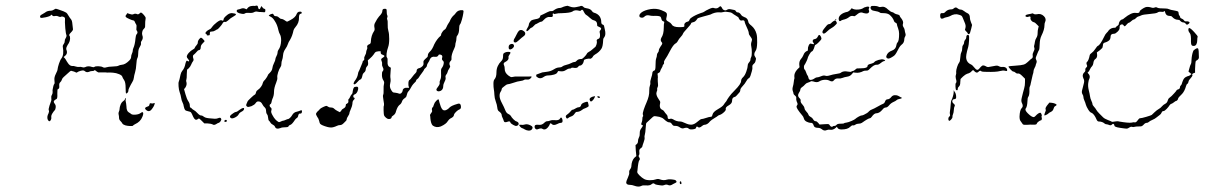

<svg xmlns="http://www.w3.org/2000/svg" viewBox="-20 -464 4416 700"><path d="M541 -88Q544 -90 544 -86Q542 -76 531 -63Q523 -55 514 -62Q502 -71 519 -76Q524 -77 525 -83Q526 -87 527 -87.5Q528 -88 532 -87Q538 -86 541 -88ZM436 -103Q436 -105 437 -106Q438 -107 438 -106Q440 -105 438.5 -102Q437 -99 438.5 -93.5Q440 -88 441 -76Q441 -59 450 -54Q454 -52 458 -48.5Q462 -45 474 -46Q486 -47 492 -51.5Q498 -56 500 -55Q505 -52 499 -38Q492 -20 472 -11Q466 -8 465 -6Q464 -4 454 -4.5Q444 -5 437 -7Q428 -10 426 -14Q424 -18 419 -23Q414 -28 414 -34.5Q414 -41 412.5 -46.5Q411 -52 413.5 -57Q416 -62 416 -67.5Q416 -73 419.5 -82Q423 -91 429 -95Q435 -99 436 -103ZM182 -432Q185 -433 211 -423Q220 -419 222.5 -417Q225 -415 229 -408Q235 -398 239 -393.5Q243 -389 244 -375.5Q245 -362 246 -358Q247 -354 238.5 -345.5Q230 -337 233 -334Q236 -331 235.5 -322.5Q235 -314 231 -307Q226 -300 223 -293Q220 -286 223 -280Q227 -269 218 -261L212 -256L216 -252Q220 -247 223 -241Q225 -238 228 -233.5Q231 -229 234.5 -226.5Q238 -224 240 -224Q242 -223 245 -223.5Q248 -224 256 -221.5Q264 -219 269 -220Q274 -221 279.5 -219Q285 -217 290 -219Q301 -225 315 -220Q321 -218 324 -220Q328 -223 339 -222.5Q350 -222 355 -219Q360 -216 367.5 -218.5Q375 -221 391.5 -221.5Q408 -222 412 -224.5Q416 -227 425 -228Q437 -229 451 -243Q458 -250 458 -256Q458 -262 461 -268.5Q464 -275 464 -279Q464 -283 466 -288Q472 -301 474 -324Q475 -335 478 -339Q484 -345 479 -352Q476 -355 477.5 -363Q479 -371 476 -375.5Q473 -380 471.5 -384.5Q470 -389 466 -389.5Q462 -390 452 -394.5Q442 -399 440 -401Q435 -405 441 -411L444 -416L453 -413Q461 -410 466 -412Q473 -416 481 -412Q485 -411 489 -415Q492 -419 495 -418Q498 -417 505 -409Q512 -401 511 -397Q509 -388 509 -367Q509 -363 504 -358Q500 -355 498.5 -347.5Q497 -340 499 -335Q503 -325 497 -316Q493 -311 494 -306Q495 -301 489.5 -292.5Q484 -284 484 -271Q484 -258 481 -252.5Q478 -247 477 -229.5Q476 -212 472.5 -200.5Q469 -189 468 -180.5Q467 -172 463 -166Q459 -160 456.5 -154.5Q454 -149 451 -143.5Q448 -138 448 -133Q448 -129 445 -126Q442 -123 440 -123Q438 -124 438 -144Q438 -164 432.5 -172Q427 -180 426 -184Q425 -189 414.5 -193.5Q404 -198 392 -199Q378 -200 375 -199.5Q372 -199 365 -200Q349 -200 343 -200Q338 -199 333 -203Q325 -211 322 -206Q321 -205 315.5 -205Q310 -205 304 -202Q296 -199 290 -204Q286 -208 279.5 -207Q273 -206 266 -203L259 -199L250 -203Q241 -206 239 -206Q237 -206 227.5 -197Q218 -188 212.5 -183.5Q207 -179 205.5 -173.5Q204 -168 199.5 -164Q195 -160 196 -151Q197 -142 193 -140Q190 -139 189.5 -136.5Q189 -134 189 -122Q190 -105 186 -103Q176 -98 176 -93Q176 -90 180 -85Q184 -80 183 -72Q182 -64 179.5 -62Q177 -60 171.5 -51.5Q166 -43 167 -37Q168 -32 165.5 -27Q163 -22 160 -22Q157 -22 154 -28Q150 -38 157 -51Q160 -58 158 -61.5Q156 -65 160.5 -79Q165 -93 166.5 -96Q168 -99 167 -106Q166 -113 169 -117.5Q172 -122 172 -129Q171 -132 172 -138Q173 -144 174.5 -150Q176 -156 178 -158Q180 -160 178.5 -171Q177 -182 183.5 -194.5Q190 -207 190 -212Q190 -214 191.5 -220Q193 -226 195 -232Q197 -238 199.5 -243.5Q202 -249 204 -251Q214 -265 209 -293Q208 -298 212 -303Q216 -308 216 -314Q216 -320 219 -324Q224 -332 222 -337Q220 -340 218 -361Q216 -387 217 -394Q218 -400 212 -402.5Q206 -405 202.5 -403Q199 -401 193 -404Q187 -407 180 -405.5Q173 -404 170.5 -408Q168 -412 166 -409Q164 -405 146.5 -401Q129 -397 127 -400Q123 -407 134 -412Q140 -415 144 -418Q152 -425 166 -425Q170 -425 176 -428.5Q182 -432 182 -432Z M800 -26Q807 -29 807 -23Q807 -20 802.5 -19.5Q798 -19 798 -22Q798 -25 800 -26ZM854 -64Q870 -75 870 -67Q869 -61 861 -57Q853 -53 850 -47Q847 -41 837.5 -36Q828 -31 823 -33Q811 -39 830 -51Q837 -56 840.5 -56Q844 -56 854 -64ZM711 -326Q714 -328 720 -321.5Q726 -315 726 -314Q726 -313 719 -306Q712 -299 712 -293Q712 -281 704 -281Q702 -281 696.5 -274.5Q691 -268 687 -265Q681 -262 685 -250Q687 -245 683.5 -240.5Q680 -236 677 -228.5Q674 -221 668 -215L662 -210L661 -194Q661 -178 659.5 -174Q658 -170 659 -167Q663 -156 656 -145L651 -139L656 -121Q661 -103 666.5 -95Q672 -87 672 -79.5Q672 -72 674 -72Q676 -72 679 -68.5Q682 -65 687 -62.5Q692 -60 700 -51.5Q708 -43 713 -43Q718 -43 724 -38Q730 -33 752 -32Q755 -32 763 -31Q770 -31 775 -33Q785 -38 787 -29Q787 -28 786 -25.5Q785 -23 783.5 -21Q782 -19 780 -17.5Q778 -16 777 -16Q775 -16 769 -12Q760 -6 754 -11Q750 -13 737 -14H725L716 -23Q707 -32 705.5 -32Q704 -32 700 -29Q691 -23 684 -39Q679 -51 676.5 -54Q674 -57 665.5 -58.5Q657 -60 654.5 -63.5Q652 -67 650 -76Q649 -84 645.5 -90.5Q642 -97 640.5 -107Q639 -117 635 -128Q632 -136 631 -149.5Q630 -163 632 -167Q634 -171 638 -191Q640 -200 644 -205Q653 -215 656 -232Q658 -240 660 -242Q662 -244 665 -241Q667 -239 669 -241Q671 -243 666 -248.5Q661 -254 661 -257Q661 -263 668 -271Q675 -279 684 -284Q689 -286 690 -289.5Q691 -293 696 -298.5Q701 -304 701 -308Q701 -318 711 -326ZM809 -410Q818 -417 827 -416Q850 -414 833 -405Q820 -398 811 -389Q804 -383 801 -384Q795 -386 791 -378Q789 -374 781.5 -365.5Q774 -357 772.5 -357Q771 -357 765 -353Q759 -349 752 -349Q747 -349 746 -347.5Q745 -346 745 -340Q745 -337 744 -336Q743 -335 739 -335Q734 -334 734 -336.5Q734 -339 732 -340Q724 -343 737 -353L744 -357Q748 -358 752 -364Q759 -374 771 -383Q783 -392 788 -390Q795 -386 795 -393Q795 -399 809 -410ZM1069 -421Q1080 -423 1080 -418Q1080 -414 1077 -414Q1070 -414 1070 -400Q1071 -381 1057 -365Q1051 -358 1050 -353Q1046 -333 1037 -318Q1032 -311 1029.5 -303Q1027 -295 1020 -285Q1013 -275 1012 -263Q1011 -251 1008.5 -245Q1006 -239 1006 -231.5Q1006 -224 1003 -220Q998 -213 994 -200.5Q990 -188 991 -181Q992 -175 987 -163Q979 -143 979 -130Q979 -115 973 -103Q971 -98 970 -92Q969 -86 966 -84.5Q963 -83 963 -79Q963 -75 967 -72Q972 -69 969 -60Q967 -55 974 -43Q983 -26 996 -19Q998 -18 1004 -21Q1010 -24 1012.5 -24Q1015 -24 1021.5 -27Q1028 -30 1030.5 -30Q1033 -30 1038 -35Q1043 -40 1045 -44Q1051 -55 1063 -57Q1071 -59 1075 -61Q1081 -65 1081 -57Q1081 -54 1079 -51.5Q1077 -49 1075 -50Q1072 -51 1069.5 -48Q1067 -45 1067 -41Q1066 -36 1062.5 -34Q1059 -32 1056 -28Q1045 -11 1039 -9Q1033 -7 1032 -3.5Q1031 0 1019.5 0Q1008 0 1002 3Q986 9 982 -3Q981 -6 974.5 -9.5Q968 -13 966 -17Q964 -21 961 -23.5Q958 -26 957.5 -34.5Q957 -43 953.5 -47.5Q950 -52 950 -60Q950 -68 945 -72.5Q940 -77 937 -83Q931 -96 919 -94Q915 -93 911.5 -87.5Q908 -82 897 -77Q887 -74 884.5 -74Q882 -74 879 -77Q876 -80 879.5 -87Q883 -94 883 -95Q883 -96 894.5 -107Q906 -118 909 -119Q912 -120 914 -129Q915 -133 921 -137Q926 -140 931.5 -147.5Q937 -155 938 -161Q939 -165 942 -169Q946 -172 951.5 -180.5Q957 -189 957 -191Q957 -192 964.5 -199.5Q972 -207 973 -215.5Q974 -224 979 -234Q984 -244 984 -248Q984 -252 988 -259.5Q992 -267 992 -272.5Q992 -278 995 -282Q1004 -294 1005 -316Q1005 -331 1001 -338Q997 -345 995 -354Q991 -374 982 -387Q975 -399 967.5 -402.5Q960 -406 960 -408Q960 -408 963 -410Q966 -412 969.5 -413Q973 -414 974.5 -414Q976 -414 978 -409.5Q980 -405 986 -405Q992 -405 997 -400Q1002 -395 1006.5 -395Q1011 -395 1018 -390Q1025 -385 1026.5 -385Q1028 -385 1039 -391Q1058 -401 1062 -414Q1064 -419 1069 -421ZM912 -443Q920 -446 921 -437Q922 -431 925 -430.5Q928 -430 930 -436L933 -442L937 -437Q941 -432 943 -432Q949 -432 947 -423Q947 -420 945.5 -419.5Q944 -419 935 -420Q924 -420 918 -421.5Q912 -423 906 -419.5Q900 -416 888.5 -417Q877 -418 873 -415Q869 -412 860 -414Q842 -417 843 -425Q844 -429 848.5 -429.5Q853 -430 859 -432.5Q865 -435 872 -433L879 -430L884 -436Q889 -441 896.5 -442Q904 -443 906.5 -442.5Q909 -442 912 -443Z M1582 -91Q1587 -72 1592.5 -65.5Q1598 -59 1607 -63Q1614 -66 1619 -72Q1626 -79 1647 -85Q1655 -88 1658 -84Q1660 -82 1660.5 -76Q1661 -70 1659 -68Q1658 -66 1651 -63Q1646 -60 1640.5 -54Q1635 -48 1635 -45Q1635 -38 1622 -32Q1617 -29 1613 -23Q1607 -12 1587 -3Q1571 3 1558 -6Q1551 -12 1549 -33Q1549 -39 1548 -42.5Q1547 -46 1552 -52Q1557 -58 1555 -62Q1554 -65 1555 -69Q1556 -73 1558 -73Q1559 -73 1561.5 -81.5Q1564 -90 1570 -96Q1576 -102 1578 -102Q1580 -102 1582 -91ZM1273 -147Q1277 -148 1281 -148Q1290 -147 1283 -130Q1279 -122 1273.5 -120Q1268 -118 1268 -113Q1268 -108 1271 -108Q1276 -106 1269 -99Q1265 -95 1265 -87Q1264 -76 1257 -61Q1254 -55 1254 -51.5Q1254 -48 1249 -40.5Q1244 -33 1244 -29.5Q1244 -26 1241.5 -23.5Q1239 -21 1232.5 -14.5Q1226 -8 1220 -8Q1214 -8 1208 -5Q1202 -2 1194 0Q1186 2 1174 -1Q1152 -7 1147 -13Q1145 -16 1143.5 -23.5Q1142 -31 1136 -39Q1132 -46 1132 -48.5Q1132 -51 1137 -57Q1142 -61 1146 -66Q1148 -69 1157.5 -73.5Q1167 -78 1170 -78Q1172 -78 1176 -75Q1180 -72 1187 -72Q1194 -72 1198.5 -67.5Q1203 -63 1211 -59L1219 -55L1223 -59Q1226 -64 1227 -65Q1228 -66 1234 -69.5Q1240 -73 1240.5 -79Q1241 -85 1242.5 -85Q1244 -85 1247.5 -88Q1251 -91 1250 -96Q1249 -101 1251.5 -103Q1254 -105 1256.5 -111Q1259 -117 1262.5 -120.5Q1266 -124 1266 -131Q1268 -145 1273 -147ZM1393 -239Q1392 -224 1400 -220L1405 -217L1404 -203Q1402 -185 1404 -176Q1405 -169 1402.5 -159Q1400 -149 1404 -140Q1408 -132 1411 -129Q1414 -126 1421 -126Q1429 -125 1434 -123Q1439 -121 1443 -124.5Q1447 -128 1448 -133Q1448 -139 1453.5 -142Q1459 -145 1466 -144Q1471 -144 1471 -144Q1472 -145 1471 -146Q1468 -153 1469 -162.5Q1470 -172 1474 -173Q1476 -174 1483 -183.5Q1490 -193 1494.5 -197Q1499 -201 1499 -206Q1499 -214 1510 -216Q1514 -217 1519.5 -222Q1525 -227 1524 -234Q1523 -240 1525 -243Q1527 -246 1537 -255Q1540 -257 1540 -263Q1540 -269 1548 -276.5Q1556 -284 1563 -302Q1573 -322 1586 -333Q1588 -334 1588 -337Q1588 -341 1593 -348Q1598 -355 1601 -356Q1605 -358 1608 -365.5Q1611 -373 1614.5 -378Q1618 -383 1619 -385Q1625 -400 1634 -408Q1639 -412 1642 -417Q1650 -428 1666 -427Q1670 -426 1670 -423Q1670 -421 1669 -415Q1668 -407 1664 -392.5Q1660 -378 1657 -375Q1654 -371 1654 -360Q1654 -343 1647 -334Q1644 -331 1644 -324Q1644 -317 1642 -311Q1640 -305 1640 -300Q1640 -295 1636 -287Q1625 -264 1626 -252Q1627 -245 1623 -242Q1615 -234 1621 -223Q1622 -220 1617.5 -213.5Q1613 -207 1612 -202Q1611 -197 1607 -192Q1603 -187 1604.5 -181.5Q1606 -176 1601 -166.5Q1596 -157 1596 -150Q1596 -138 1587 -133Q1581 -130 1576 -131.5Q1571 -133 1571 -138Q1571 -140 1577.5 -148.5Q1584 -157 1583 -162Q1582 -167 1585.5 -174Q1589 -181 1588 -196Q1587 -211 1590 -215Q1598 -225 1598 -237Q1598 -240 1594 -243.5Q1590 -247 1592 -253.5Q1594 -260 1590 -263Q1583 -267 1579 -264Q1579 -262 1575.5 -259Q1572 -256 1565 -257Q1552 -259 1547 -247Q1545 -241 1541 -235.5Q1537 -230 1536.5 -225Q1536 -220 1531 -216Q1526 -212 1526 -210Q1526 -208 1518 -197.5Q1510 -187 1507.5 -182.5Q1505 -178 1501 -175.5Q1497 -173 1497 -170Q1497 -167 1490 -161Q1482 -153 1475 -139Q1473 -135 1469 -131Q1465 -127 1463.5 -119Q1462 -111 1458.5 -108.5Q1455 -106 1451 -102.5Q1447 -99 1445 -92.5Q1443 -86 1436 -81Q1429 -75 1424 -59Q1422 -49 1415 -44Q1408 -39 1408 -38Q1408 -30 1397 -30Q1393 -30 1387.5 -34.5Q1382 -39 1380 -44Q1379 -48 1378.5 -62.5Q1378 -77 1380 -80Q1381 -83 1378 -99Q1375 -115 1377 -118.5Q1379 -122 1378.5 -136.5Q1378 -151 1380 -158Q1382 -165 1377.5 -171.5Q1373 -178 1372.5 -189.5Q1372 -201 1375 -204Q1381 -210 1375 -220Q1372 -226 1373 -231Q1374 -236 1371 -242Q1369 -247 1370 -249Q1371 -251 1379 -256Q1383 -259 1381 -261Q1379 -263 1373.5 -265Q1368 -267 1368 -272V-277H1360Q1352 -276 1349.5 -274.5Q1347 -273 1342 -265Q1337 -258 1329 -251L1321 -244L1322 -235Q1323 -227 1318.5 -222.5Q1314 -218 1313.5 -211Q1313 -204 1307.5 -199.5Q1302 -195 1301 -187Q1298 -174 1293 -174Q1291 -174 1283 -165Q1272 -152 1269 -159Q1269 -161 1272 -167Q1283 -181 1285 -194Q1286 -201 1288 -204Q1290 -207 1294 -217.5Q1298 -228 1300 -232Q1302 -236 1302 -238.5Q1302 -241 1305.5 -243.5Q1309 -246 1308 -250.5Q1307 -255 1311 -262Q1315 -269 1315 -273.5Q1315 -278 1317.5 -283Q1320 -288 1319 -291Q1316 -299 1327 -303Q1332 -305 1332 -312Q1333 -335 1344 -351Q1347 -355 1345 -364.5Q1343 -374 1348 -382Q1355 -396 1362 -404Q1374 -416 1374 -424Q1374 -428 1376 -430Q1378 -432 1383 -432Q1388 -432 1389 -430Q1390 -428 1390 -419.5Q1390 -411 1392 -408Q1394 -405 1392 -400.5Q1390 -396 1392 -392Q1394 -388 1393.5 -374.5Q1393 -361 1396 -351Q1399 -341 1399 -322Q1399 -303 1395 -292Q1391 -281 1389.5 -269Q1388 -257 1391 -254Q1394 -251 1393 -239Z M1893 -10Q1902 -13 1914 -7Q1927 -1 1918 9Q1913 13 1905.5 12Q1898 11 1892.5 7.5Q1887 4 1883 3Q1880 2 1876.5 -2Q1873 -6 1873 -8Q1873 -10 1880 -9Q1887 -8 1893 -10ZM2022 -32Q2026 -40 2030 -30Q2034 -16 2024 -16Q2019 -16 2012 -12Q1998 -5 1992 -11.5Q1986 -18 1984 -10Q1983 -6 1977 1Q1967 12 1958 6Q1953 2 1941 7Q1936 9 1932.5 6Q1929 3 1929 -2Q1929 -11 1943 -9Q1956 -7 1965 -17Q1970 -22 1975 -22Q1980 -22 1986 -24.5Q1992 -27 2001 -26Q2018 -24 2022 -32ZM2125 -85Q2127 -78 2125.5 -76Q2124 -74 2115 -70Q2106 -67 2103 -64Q2093 -56 2082 -56Q2079 -56 2074.5 -49Q2070 -42 2062.5 -39.5Q2055 -37 2052 -34Q2046 -28 2043 -38Q2042 -42 2046 -45Q2055 -51 2063 -61Q2065 -64 2068 -64Q2071 -64 2078 -68.5Q2085 -73 2090 -73Q2097 -73 2099 -82Q2101 -87 2110.5 -90.5Q2120 -94 2122 -93Q2124 -92 2125 -85ZM2158 -112Q2158 -114 2162 -113Q2166 -113 2167 -110Q2168 -107 2165 -107Q2158 -107 2158 -112ZM2139 -111Q2149 -114 2149.5 -113Q2150 -112 2145 -103Q2135 -89 2131 -97Q2126 -106 2139 -111ZM1834 -255Q1836 -245 1822 -238Q1813 -234 1818 -225Q1820 -221 1820 -213Q1820 -199 1833 -189Q1842 -182 1846 -183Q1850 -184 1858 -185Q1866 -185 1897 -185Q1903 -185 1909 -185Q1917 -186 1918 -184.5Q1919 -183 1914 -178Q1909 -173 1901.5 -174Q1894 -175 1890.5 -172.5Q1887 -170 1879 -169Q1868 -168 1848 -161Q1836 -157 1832 -157Q1828 -157 1822.5 -152.5Q1817 -148 1813 -145Q1809 -142 1809 -138.5Q1809 -135 1805 -129Q1801 -123 1801.5 -113Q1802 -103 1810 -88Q1818 -73 1822 -62.5Q1826 -52 1832.5 -49Q1839 -46 1842 -42Q1845 -36 1852 -29Q1859 -22 1864 -21Q1871 -18 1871 -12.5Q1871 -7 1863 -5Q1859 -4 1850.5 -9Q1842 -14 1841 -17Q1840 -24 1830 -20Q1818 -15 1816 -25Q1815 -29 1812 -35Q1809 -41 1809 -45Q1809 -51 1798 -59Q1794 -62 1793 -72Q1792 -82 1787.5 -94Q1783 -106 1782.5 -118Q1782 -130 1780.5 -138Q1779 -146 1779 -158.5Q1779 -171 1783 -175Q1790 -183 1790 -200Q1790 -213 1795 -223.5Q1800 -234 1807 -240.5Q1814 -247 1814 -257Q1814 -265 1815 -267.5Q1816 -270 1821 -272.5Q1826 -275 1833.5 -275Q1841 -275 1841 -272Q1841 -269 1837 -264Q1833 -259 1834 -255ZM1838 -301Q1844 -305 1849 -303.5Q1854 -302 1854 -296Q1854 -293 1850 -289Q1846 -285 1842 -284Q1838 -283 1836 -285Q1834 -288 1834.5 -293.5Q1835 -299 1838 -301ZM1872 -352Q1880 -358 1889 -351Q1895 -347 1895 -341.5Q1895 -336 1888.5 -331.5Q1882 -327 1872.5 -318Q1863 -309 1859 -309Q1854 -309 1853 -312.5Q1852 -316 1854 -321Q1857 -325 1862.5 -336.5Q1868 -348 1872 -352ZM2094 -441Q2101 -445 2107 -439Q2110 -435 2118 -434Q2133 -432 2138 -424Q2141 -419 2145 -418Q2160 -414 2167 -403Q2172 -394 2172 -385Q2172 -376 2177 -374.5Q2182 -373 2182.5 -368.5Q2183 -364 2185 -357Q2190 -337 2183 -328Q2179 -324 2179 -317Q2178 -295 2173 -287Q2165 -274 2149 -265Q2142 -260 2142 -258.5Q2142 -257 2138 -253Q2134 -249 2130.5 -250Q2127 -251 2118 -249Q2111 -247 2110 -246Q2109 -245 2108 -240Q2107 -234 2103 -229.5Q2099 -225 2095 -225Q2091 -225 2089 -222Q2085 -214 2070 -217Q2064 -218 2063 -216Q2062 -214 2056.5 -214Q2051 -214 2043 -208.5Q2035 -203 2025 -204L2015 -205L2012 -200Q2010 -195 1999.5 -192Q1989 -189 1979.5 -189Q1970 -189 1963 -184Q1952 -176 1943 -180Q1935 -184 1935 -187Q1935 -190 1935 -191Q1935 -192 1938 -193Q1941 -194 1946 -196Q1951 -198 1957 -200Q1962 -201 1975 -202.5Q1988 -204 1999 -211Q2010 -218 2018 -218Q2026 -218 2030 -221.5Q2034 -225 2044.5 -227.5Q2055 -230 2062.5 -234Q2070 -238 2074.5 -238Q2079 -238 2083 -243Q2088 -249 2100 -249Q2103 -249 2109.5 -255.5Q2116 -262 2119 -267Q2121 -272 2127 -275Q2133 -278 2138 -282.5Q2143 -287 2148 -291Q2152 -293 2154.5 -301Q2157 -309 2156 -313Q2153 -320 2163 -323Q2167 -325 2167.5 -332.5Q2168 -340 2166.5 -345Q2165 -350 2169 -354Q2176 -362 2164 -366Q2159 -368 2158 -369Q2157 -370 2157 -375Q2157 -387 2145 -390Q2139 -391 2130.5 -399Q2122 -407 2117.5 -409.5Q2113 -412 2109 -420Q2104 -433 2098 -426Q2096 -423 2091 -425Q2075 -429 2067 -422Q2059 -417 2029 -416Q2013 -416 2007 -414Q2001 -412 1999 -414Q1997 -416 1996 -415Q1995 -414 1995 -410Q1996 -408 1995.5 -406Q1995 -404 1994 -403Q1993 -402 1990.5 -402Q1988 -402 1985 -402Q1974 -404 1962 -391Q1957 -385 1953.5 -385Q1950 -385 1942.5 -380.5Q1935 -376 1933.5 -376Q1932 -376 1926 -369.5Q1920 -363 1917.5 -363Q1915 -363 1910 -357Q1900 -346 1899 -353Q1899 -356 1903.5 -363Q1908 -370 1908 -374Q1908 -378 1911.5 -383Q1915 -388 1918 -390Q1922 -392 1932 -394Q1947 -396 1949 -403Q1949 -407 1951.5 -408Q1954 -409 1960.5 -412Q1967 -415 1975.5 -419.5Q1984 -424 1989 -423.5Q1994 -423 1997 -425Q2010 -435 2021 -435Q2025 -435 2030 -437.5Q2035 -440 2041.5 -441.5Q2048 -443 2049 -443Q2050 -443 2059.5 -439.5Q2069 -436 2080 -438Q2091 -440 2094 -441Z M2459 198Q2463 195 2464 201Q2465 205 2464 206.5Q2463 208 2461 207Q2459 207 2458.5 203.5Q2458 200 2459 198ZM2600 -437Q2605 -442 2607.5 -441Q2610 -440 2614 -432Q2615 -429 2620.5 -427Q2626 -425 2631 -428.5Q2636 -432 2645 -430Q2654 -428 2657.5 -427.5Q2661 -427 2663 -423Q2665 -419 2669 -419Q2676 -419 2682 -410Q2685 -405 2693 -402Q2706 -398 2708 -386Q2708 -379 2720 -370Q2733 -359 2738 -341Q2741 -331 2740.5 -308.5Q2740 -286 2735 -279Q2726 -266 2733 -257Q2737 -252 2736 -248Q2735 -244 2734 -239.5Q2733 -235 2727.5 -230.5Q2722 -226 2723 -220Q2724 -214 2721 -204Q2718 -194 2716 -187.5Q2714 -181 2709.5 -178.5Q2705 -176 2700.5 -167.5Q2696 -159 2687.5 -150Q2679 -141 2679 -135.5Q2679 -130 2674 -125Q2669 -120 2665.5 -115.5Q2662 -111 2657 -110Q2649 -108 2649 -96Q2649 -87 2637 -80Q2624 -73 2626 -66Q2627 -63 2623 -58.5Q2619 -54 2613.5 -50Q2608 -46 2604 -45Q2598 -43 2597 -41.5Q2596 -40 2585 -33.5Q2574 -27 2569 -22Q2559 -9 2548 -9Q2545 -9 2540 -5Q2529 5 2523 -2Q2521 -3 2519.5 -2Q2518 -1 2518 1Q2518 6 2506.5 7.5Q2495 9 2491 5Q2486 -1 2471 4Q2465 5 2458 0Q2451 -5 2443 -5Q2437 -5 2435 -6Q2433 -7 2430 -11Q2426 -18 2420 -18Q2414 -17 2400 -30Q2395 -35 2384 -38Q2368 -41 2365 -40.5Q2362 -40 2354 -32Q2345 -23 2340 -19Q2336 -16 2335.5 -13Q2335 -10 2334 3Q2333 20 2331 26.5Q2329 33 2330 38Q2331 43 2326.5 55Q2322 67 2322 69.5Q2322 72 2317 76Q2309 80 2311 91Q2312 98 2309.5 101.5Q2307 105 2310 109Q2315 116 2311 120Q2307 124 2304 158Q2303 161 2303.5 164Q2304 167 2305.5 168.5Q2307 170 2311 175Q2320 184 2328 188.5Q2336 193 2349.5 193Q2363 193 2371 190Q2379 187 2386 190Q2400 195 2411 191Q2416 189 2428.5 190Q2441 191 2444 194Q2450 200 2442 203Q2440 204 2434 207Q2424 214 2417 211Q2409 207 2401 211Q2396 213 2390 212Q2384 211 2376.5 210Q2369 209 2366 206Q2362 202 2355 208Q2349 213 2335.5 212Q2322 211 2318 214Q2308 219 2292 213Q2284 210 2277 210Q2263 210 2263 201Q2263 197 2269 184Q2275 171 2274 165Q2273 159 2277.5 153Q2282 147 2282 140Q2283 123 2292 112L2300 105L2298 85L2297 65L2302 61Q2306 57 2306 50.5Q2306 44 2309.5 37Q2313 30 2312.5 21Q2312 12 2318 4Q2327 -8 2322 -8Q2315 -8 2320 -19Q2322 -25 2322 -31.5Q2322 -38 2324 -39.5Q2326 -41 2324 -45.5Q2322 -50 2327 -64.5Q2332 -79 2337 -90Q2348 -115 2347 -133Q2347 -146 2349.5 -152Q2352 -158 2351 -162.5Q2350 -167 2354 -179.5Q2358 -192 2358 -195Q2358 -205 2366 -207Q2370 -208 2370 -226.5Q2370 -245 2372.5 -251.5Q2375 -258 2375 -263Q2375 -268 2378.5 -272Q2382 -276 2382 -280.5Q2382 -285 2388 -294Q2394 -302 2394.5 -305Q2395 -308 2391 -312Q2387 -318 2391 -326Q2400 -339 2400 -363Q2400 -377 2401.5 -381Q2403 -385 2398 -386.5Q2393 -388 2391.5 -394.5Q2390 -401 2388 -403Q2383 -407 2362 -406Q2354 -406 2346 -408Q2336 -410 2329 -403Q2323 -397 2314 -401Q2311 -402 2311 -407Q2311 -412 2318 -418Q2329 -427 2353 -431Q2374 -434 2391 -427Q2407 -421 2410 -416.5Q2413 -412 2410 -401Q2408 -394 2409.5 -391Q2411 -388 2418 -384.5Q2425 -381 2429 -375Q2434 -365 2456 -365Q2469 -365 2472.5 -366Q2476 -367 2475 -371Q2474 -376 2477.5 -380Q2481 -384 2486.5 -385Q2492 -386 2493.5 -391Q2495 -396 2500 -399Q2512 -408 2534 -416Q2545 -419 2548.5 -422Q2552 -425 2565 -431Q2578 -437 2582 -435Q2593 -431 2600 -437ZM2602 -419Q2587 -420 2570 -411Q2565 -409 2559.5 -408Q2554 -407 2546.5 -404.5Q2539 -402 2531 -400Q2523 -398 2522 -395Q2515 -384 2507 -383Q2500 -382 2499.5 -378.5Q2499 -375 2485 -360Q2471 -345 2470 -341Q2469 -337 2462 -329.5Q2455 -322 2451.5 -315Q2448 -308 2442 -305Q2434 -300 2422 -277Q2413 -259 2404 -246Q2400 -240 2401 -236Q2402 -232 2399 -229.5Q2396 -227 2396 -224.5Q2396 -222 2392 -215.5Q2388 -209 2387 -204.5Q2386 -200 2381 -198Q2378 -197 2377.5 -195.5Q2377 -194 2378 -189Q2379 -181 2378 -177Q2378 -166 2379 -157Q2380 -150 2377.5 -146Q2375 -142 2376 -138.5Q2377 -135 2374 -129Q2370 -119 2381 -103Q2388 -94 2387 -90Q2382 -69 2394 -64Q2399 -62 2402 -57Q2405 -52 2409.5 -47.5Q2414 -43 2414 -38Q2414 -27 2424 -31Q2429 -32 2434 -29Q2446 -21 2460 -21Q2466 -21 2478.5 -15Q2491 -9 2501 -9.5Q2511 -10 2522.5 -20Q2534 -30 2538 -30Q2542 -30 2554 -34Q2566 -38 2570 -38Q2572 -38 2573.5 -38.5Q2575 -39 2576 -41Q2577 -43 2578 -47Q2580 -56 2597.5 -66Q2615 -76 2619 -83Q2622 -88 2628 -95Q2632 -103 2638 -111Q2644 -120 2659 -135Q2682 -158 2682 -169Q2682 -176 2689 -182.5Q2696 -189 2701 -203.5Q2706 -218 2706 -224.5Q2706 -231 2711 -236.5Q2716 -242 2716 -246.5Q2716 -251 2718.5 -255.5Q2721 -260 2721 -273Q2721 -286 2719 -295Q2717 -304 2720 -312Q2722 -318 2721.5 -321Q2721 -324 2715 -332Q2710 -338 2710 -343Q2710 -350 2698 -375Q2695 -382 2695 -384.5Q2695 -387 2692.5 -389Q2690 -391 2685 -389.5Q2680 -388 2676.5 -392.5Q2673 -397 2673 -399Q2673 -401 2663.5 -406.5Q2654 -412 2650 -415.5Q2646 -419 2639 -419.5Q2632 -420 2628 -421Q2624 -422 2617 -420Q2610 -418 2602 -419Z M2964 -335Q2968 -340 2973 -330Q2976 -324 2974 -320.5Q2972 -317 2964.5 -309.5Q2957 -302 2954 -301Q2951 -300 2951 -298.5Q2951 -297 2947.5 -287.5Q2944 -278 2940 -276.5Q2936 -275 2930.5 -265Q2925 -255 2925 -253Q2925 -251 2921 -242Q2917 -233 2915 -230Q2911 -226 2911 -219.5Q2911 -213 2913 -211Q2916 -209 2919 -200Q2922 -191 2924 -189Q2926 -187 2927 -182Q2929 -169 2942 -174Q2947 -176 2951 -179Q2955 -182 2959.5 -182Q2964 -182 2973.5 -186Q2983 -190 2988.5 -188Q2994 -186 3001 -188Q3017 -193 3032 -195Q3043 -196 3047 -200Q3056 -206 3071 -203Q3082 -201 3084 -203Q3086 -205 3089 -205Q3092 -205 3098 -210Q3102 -214 3104.5 -214.5Q3107 -215 3120 -215Q3143 -215 3143 -224Q3143 -229 3157 -232Q3165 -234 3168 -238Q3171 -242 3183 -245.5Q3195 -249 3201 -247Q3211 -244 3205 -242Q3204 -241 3202 -241Q3198 -240 3190 -233.5Q3182 -227 3176 -228Q3167 -229 3151 -213Q3145 -206 3139 -206.5Q3133 -207 3128 -205Q3113 -197 3099 -199L3091 -200L3085 -193Q3079 -186 3069 -184.5Q3059 -183 3051.5 -180Q3044 -177 3037 -178Q3026 -179 3020 -171Q3015 -164 3004 -170Q2996 -174 2985 -173Q2974 -172 2966.5 -167Q2959 -162 2945 -167Q2938 -169 2935.5 -167Q2933 -165 2926 -163Q2919 -161 2915 -156Q2911 -151 2904.5 -146.5Q2898 -142 2898 -137.5Q2898 -133 2893 -126Q2886 -115 2894 -107Q2900 -102 2899 -96.5Q2898 -91 2905 -83.5Q2912 -76 2913 -69.5Q2914 -63 2920 -57Q2926 -51 2927.5 -46Q2929 -41 2935 -38Q2941 -35 2944 -30Q2948 -22 2954 -22Q2958 -22 2963 -16L2968 -10L2983 -11Q2998 -12 3000.5 -11.5Q3003 -11 3006 -6Q3008 -3 3011 -2Q3014 -1 3016 -3Q3017 -5 3022 -5Q3027 -5 3030 -9Q3033 -13 3044.5 -13Q3056 -13 3057 -14.5Q3058 -16 3066 -17Q3073 -18 3084.5 -23Q3096 -28 3099 -31Q3102 -34 3110 -38.5Q3118 -43 3121 -43Q3124 -43 3129.5 -45.5Q3135 -48 3140.5 -51.5Q3146 -55 3148 -58Q3153 -63 3159 -65Q3165 -67 3180 -75.5Q3195 -84 3199.5 -85.5Q3204 -87 3206 -92Q3209 -102 3216 -102Q3223 -102 3230 -111Q3235 -117 3243 -117Q3251 -117 3255 -114.5Q3259 -112 3263 -110Q3275 -106 3258 -103Q3252 -102 3249 -99Q3246 -96 3237 -92Q3228 -88 3221.5 -80Q3215 -72 3209 -72Q3203 -72 3197 -64Q3186 -51 3175 -51Q3167 -51 3158 -38Q3154 -33 3152 -33Q3146 -33 3122 -16Q3117 -13 3110 -13Q3103 -13 3098.5 -9.5Q3094 -6 3090 -7Q3086 -8 3080 -2Q3071 8 3048 8Q3038 8 3034 3L3031 -2L3027 2Q3017 11 3006 9Q3001 8 2995 10Q2985 15 2976 7Q2970 2 2961 2Q2948 2 2946 -8Q2943 -17 2936 -16Q2930 -16 2921.5 -20Q2913 -24 2911 -31.5Q2909 -39 2905 -43Q2884 -68 2884 -75Q2884 -78 2886 -80Q2890 -84 2885 -93Q2882 -101 2883 -106Q2884 -111 2878.5 -115.5Q2873 -120 2873 -122.5Q2873 -125 2870.5 -132Q2868 -139 2870.5 -147.5Q2873 -156 2874 -165.5Q2875 -175 2876 -176.5Q2877 -178 2876 -185Q2875 -197 2886 -210L2895 -219L2894 -228Q2893 -241 2901 -250Q2905 -254 2909 -263Q2913 -275 2924 -279Q2926 -279 2925.5 -285Q2925 -291 2928.5 -298.5Q2932 -306 2936 -305Q2940 -304 2944 -303Q2947 -302 2947.5 -304Q2948 -306 2945 -309Q2943 -310 2943 -314Q2943 -318 2945 -319.5Q2947 -321 2952 -322Q2957 -323 2960 -328Q2963 -333 2964 -335ZM3025 -390Q3026 -390 3028.5 -386Q3031 -382 3031 -380Q3031 -379 3030.5 -378Q3030 -377 3029 -376Q3028 -375 3026.5 -373.5Q3025 -372 3023 -370Q3021 -368 3019.5 -367Q3018 -366 3016 -364.5Q3014 -363 3012 -362Q3003 -357 2995 -349Q2984 -338 2980 -343Q2975 -348 2985 -360Q2990 -366 2994 -371Q2998 -376 3002.5 -376Q3007 -376 3010.5 -380Q3014 -384 3019 -387Q3024 -390 3025 -390ZM3026 -392Q3024 -392 3025 -393.5Q3026 -395 3028 -395Q3030 -395 3029 -393.5Q3028 -392 3026 -392ZM3135 -438Q3146 -442 3149 -438Q3150 -437 3148 -433.5Q3146 -430 3148 -426Q3150 -422 3147 -418Q3144 -414 3136 -415Q3128 -416 3124 -418Q3115 -421 3103 -410Q3096 -404 3094 -405Q3083 -408 3076 -402Q3068 -395 3054 -392Q3047 -390 3046 -388.5Q3045 -387 3042 -387Q3039 -387 3038 -392Q3036 -402 3045 -410Q3054 -418 3070 -421Q3075 -423 3080 -428L3085 -434L3091 -431Q3097 -429 3103 -429Q3120 -429 3128 -435Q3130 -437 3135 -438ZM3156 -441Q3158 -443 3168.5 -442.5Q3179 -442 3183 -439.5Q3187 -437 3194 -439Q3205 -442 3218 -429Q3227 -421 3232 -420Q3237 -419 3239.5 -416.5Q3242 -414 3249 -412Q3261 -410 3261 -404Q3261 -403 3266 -397Q3275 -385 3272 -377Q3270 -371 3274 -365Q3278 -359 3278.5 -353.5Q3279 -348 3281 -342Q3283 -336 3280 -331Q3277 -326 3277 -322Q3277 -308 3267 -301Q3262 -297 3258 -290Q3246 -266 3241 -262Q3238 -259 3229 -254Q3220 -249 3216 -251Q3209 -254 3212 -261Q3216 -274 3233 -280Q3246 -285 3248 -299Q3249 -306 3252 -309Q3258 -314 3258 -341Q3258 -351 3254 -361.5Q3250 -372 3250 -375.5Q3250 -379 3245.5 -381Q3241 -383 3240 -386Q3235 -401 3222 -411Q3214 -416 3202 -416Q3190 -416 3188 -418Q3184 -422 3165 -425Q3158 -426 3155 -431.5Q3152 -437 3156 -441Z M3801 -84 3806 -90 3816 -89Q3823 -88 3828 -85.5Q3833 -83 3832 -81Q3831 -79 3827 -77Q3823 -75 3821 -67.5Q3819 -60 3812 -56.5Q3805 -53 3803 -51Q3802 -49 3796 -46Q3790 -43 3788 -43Q3786 -45 3792 -59Q3794 -62 3792 -66Q3790 -71 3801 -84ZM3457 -128V-135L3460 -130Q3466 -123 3466 -110Q3466 -104 3462 -103Q3456 -102 3454.5 -101Q3453 -100 3452 -96Q3451 -91 3457 -86Q3463 -81 3460.5 -77Q3458 -73 3457.5 -63Q3457 -53 3454.5 -47.5Q3452 -42 3452.5 -38Q3453 -34 3447.5 -28Q3442 -22 3440 -24Q3437 -26 3437.5 -31.5Q3438 -37 3441 -39Q3445 -42 3443.5 -46.5Q3442 -51 3443.5 -59.5Q3445 -68 3446 -82.5Q3447 -97 3449 -99Q3451 -102 3454 -112Q3457 -122 3457 -128ZM3505 -335Q3509 -339 3512 -335Q3514 -333 3513 -316.5Q3512 -300 3510 -293Q3500 -260 3503 -249Q3506 -235 3520 -229Q3525 -227 3532 -218Q3538 -210 3542.5 -209.5Q3547 -209 3552 -216Q3557 -222 3561 -224.5Q3565 -227 3573 -223Q3579 -219 3583 -219.5Q3587 -220 3608 -224Q3616 -226 3622 -222.5Q3628 -219 3635 -220Q3646 -221 3651 -213Q3653 -208 3651.5 -206Q3650 -204 3644 -206Q3637 -208 3626 -205Q3612 -201 3577 -202Q3561 -202 3558 -204Q3554 -209 3547 -202Q3543 -198 3538.5 -200Q3534 -202 3532 -205Q3528 -211 3523 -205Q3518 -198 3506 -195Q3500 -193 3491 -185L3482 -176L3481 -164Q3481 -153 3476.5 -149Q3472 -145 3472 -141Q3472 -132 3466 -136Q3464 -137 3463.5 -148.5Q3463 -160 3465 -161Q3469 -165 3465 -177Q3463 -185 3465 -190.5Q3467 -196 3466 -203Q3466 -209 3469.5 -220Q3473 -231 3477 -236Q3480 -239 3481 -253.5Q3482 -268 3485 -273.5Q3488 -279 3488 -287.5Q3488 -296 3491.5 -300Q3495 -304 3495 -309.5Q3495 -315 3499 -319Q3503 -323 3503 -328.5Q3503 -334 3505 -335ZM3740 -414Q3745 -417 3749 -413Q3752 -411 3760 -412Q3775 -416 3786 -405Q3796 -395 3790 -383Q3788 -379 3788 -372Q3788 -356 3777 -334Q3771 -322 3770.5 -303Q3770 -284 3768 -281.5Q3766 -279 3762.5 -270Q3759 -261 3757 -256Q3755 -251 3758 -245.5Q3761 -240 3758.5 -234Q3756 -228 3756 -226Q3756 -224 3752 -216.5Q3748 -209 3748 -204Q3748 -199 3745 -191Q3740 -171 3738 -160Q3737 -153 3735 -149.5Q3733 -146 3733 -139Q3734 -118 3729 -111Q3726 -107 3726 -96Q3725 -75 3720 -69Q3715 -63 3727 -51Q3741 -37 3749 -37Q3751 -37 3755 -41Q3766 -53 3773 -53Q3775 -53 3777 -48Q3779 -43 3778 -41Q3776 -39 3778 -35Q3779 -32 3778 -28.5Q3777 -25 3774 -25Q3772 -25 3766 -20.5Q3760 -16 3760 -13Q3759 -9 3748 -9.5Q3737 -10 3724.5 -9Q3712 -8 3709 -11Q3706 -15 3702 -21Q3697 -26 3697 -39Q3698 -63 3705 -70Q3712 -76 3706 -88Q3702 -95 3705 -107Q3708 -119 3709.5 -125.5Q3711 -132 3714 -142Q3717 -152 3717 -165V-177L3707 -187Q3697 -197 3692 -196Q3687 -195 3682.5 -199Q3678 -203 3675 -203Q3671 -203 3663.5 -211.5Q3656 -220 3657 -222Q3659 -223 3681.5 -224.5Q3704 -226 3712 -228.5Q3720 -231 3727 -238Q3735 -246 3739 -249Q3747 -252 3745 -262Q3744 -268 3748.5 -276.5Q3753 -285 3751 -289.5Q3749 -294 3750.5 -298.5Q3752 -303 3753 -311Q3754 -319 3758.5 -326Q3763 -333 3763 -343Q3763 -353 3765 -360L3767 -368L3760 -375Q3754 -382 3749 -383Q3744 -384 3740 -389Q3736 -394 3737 -398Q3738 -402 3736 -403.5Q3734 -405 3730 -403Q3725 -401 3721 -403Q3717 -405 3719.5 -408Q3722 -411 3729.5 -412Q3737 -413 3740 -414ZM3458 -434Q3465 -440 3472 -433Q3477 -429 3482.5 -429Q3488 -429 3495 -423.5Q3502 -418 3507 -416Q3516 -412 3516 -400Q3516 -393 3520 -383L3524 -373L3521 -360Q3518 -348 3516.5 -344Q3515 -340 3512 -339.5Q3509 -339 3508 -342.5Q3507 -346 3502 -350L3498 -355L3500 -363Q3502 -371 3497 -382Q3492 -393 3490 -399Q3488 -404 3486 -406Q3484 -408 3477 -410Q3461 -416 3443 -405Q3436 -402 3430 -401Q3424 -400 3419 -397Q3409 -393 3408 -403Q3407 -411 3409 -414Q3411 -417 3416.5 -416Q3422 -415 3428 -422Q3436 -430 3450 -430Q3454 -430 3458 -434Z M4313 -359Q4315 -368 4334 -347Q4348 -332 4346.5 -329.5Q4345 -327 4345 -318Q4345 -309 4342 -303Q4339 -297 4333 -296.5Q4327 -296 4324.5 -299.5Q4322 -303 4322 -312Q4323 -337 4318 -343Q4311 -351 4313 -359ZM4157 -438Q4165 -440 4176 -437Q4184 -434 4189.5 -436.5Q4195 -439 4199.5 -436Q4204 -433 4229 -433Q4237 -433 4242 -430.5Q4247 -428 4260 -426Q4271 -424 4274 -422.5Q4277 -421 4277 -416Q4277 -411 4280 -407Q4283 -403 4283 -400.5Q4283 -398 4288.5 -396Q4294 -394 4296.5 -390Q4299 -386 4304 -386Q4308 -387 4312.5 -385.5Q4317 -384 4317 -382Q4317 -380 4313.5 -377Q4310 -374 4307 -374Q4306 -374 4302.5 -378Q4299 -382 4296 -382Q4288 -382 4282 -389Q4280 -392 4274 -392Q4263 -392 4253 -403Q4251 -406 4244 -406Q4231 -406 4228 -419Q4226 -427 4223 -422Q4222 -420 4213.5 -421Q4205 -422 4200.5 -418.5Q4196 -415 4171.5 -413Q4147 -411 4141 -408Q4135 -405 4130.5 -404Q4126 -403 4121.5 -398Q4117 -393 4114 -393Q4111 -393 4104.5 -387Q4098 -381 4095.5 -381Q4093 -381 4087.5 -374.5Q4082 -368 4080.5 -368Q4079 -368 4076 -372Q4073 -376 4069 -375Q4061 -373 4062 -364Q4063 -357 4055 -349Q4047 -341 4042 -341Q4029 -341 4029 -331Q4029 -326 4027 -321Q4023 -313 4006 -308Q4001 -306 4001 -298Q4000 -293 3999.5 -291Q3999 -289 3997 -287.5Q3995 -286 3990 -281L3979 -273L3980 -263Q3980 -254 3975 -250Q3967 -245 3966 -233Q3965 -226 3961 -222Q3957 -218 3954.5 -212.5Q3952 -207 3949 -203L3945 -199L3950 -193Q3955 -186 3952 -178Q3949 -173 3947.5 -161Q3946 -149 3949.5 -135Q3953 -121 3954 -113Q3955 -105 3959 -96.5Q3963 -88 3963 -84.5Q3963 -81 3968.5 -75Q3974 -69 3977 -63.5Q3980 -58 3988 -50Q3996 -42 4001.5 -36.5Q4007 -31 4019 -26.5Q4031 -22 4033 -20.5Q4035 -19 4044.5 -21Q4054 -23 4060 -21Q4095 -15 4106 -17Q4113 -19 4116 -18Q4122 -16 4129 -27Q4133 -33 4137 -33Q4142 -33 4159 -38Q4176 -43 4179 -45Q4181 -47 4189.5 -55Q4198 -63 4204.5 -66.5Q4211 -70 4216 -76Q4221 -82 4228 -85.5Q4235 -89 4237 -96.5Q4239 -104 4243 -107Q4246 -109 4251.5 -114Q4257 -119 4261.5 -124.5Q4266 -130 4268 -132Q4270 -137 4275 -138Q4282 -140 4282 -146Q4282 -150 4285 -152.5Q4288 -155 4289 -159.5Q4290 -164 4293.5 -172Q4297 -180 4304 -183.5Q4311 -187 4313 -187Q4315 -187 4319 -190L4324 -194L4319 -198L4313 -203L4316 -214Q4319 -226 4321.5 -230Q4324 -234 4324 -245Q4325 -264 4330 -277Q4331 -281 4338.5 -285.5Q4346 -290 4348 -287Q4351 -283 4351 -255Q4351 -249 4345 -245Q4340 -243 4339 -239Q4338 -235 4337 -212V-199L4331 -197Q4326 -194 4326 -193Q4331 -190 4321 -179Q4314 -172 4313 -166Q4312 -160 4309 -158.5Q4306 -157 4304 -150Q4299 -132 4290 -122Q4275 -108 4275 -104Q4275 -102 4272.5 -99Q4270 -96 4268 -96Q4266 -96 4260.5 -91.5Q4255 -87 4250.5 -85.5Q4246 -84 4243.5 -79.5Q4241 -75 4233.5 -67Q4226 -59 4221.5 -59Q4217 -59 4215 -53.5Q4213 -48 4207 -44Q4201 -40 4196 -35.5Q4191 -31 4181.5 -27Q4172 -23 4168.5 -19.5Q4165 -16 4160 -16Q4155 -16 4149 -9Q4145 -5 4142.5 -4Q4140 -3 4132 -3Q4121 -3 4116 -1.5Q4111 0 4107 -1.5Q4103 -3 4097 1Q4092 5 4087.5 5Q4083 5 4063 2Q4043 -1 4043 -6Q4043 -9 4040.5 -11.5Q4038 -14 4034 -10Q4030 -5 4022 -9Q4016 -11 4013.5 -11Q4011 -11 4008 -13Q3999 -21 3986 -21Q3981 -21 3978 -28Q3969 -49 3959 -53Q3954 -54 3947.5 -64.5Q3941 -75 3939 -82Q3937 -90 3933.5 -97.5Q3930 -105 3930 -110Q3930 -115 3926.5 -120.5Q3923 -126 3925 -134.5Q3927 -143 3928.5 -148Q3930 -153 3932 -162Q3934 -171 3930 -178Q3924 -191 3932 -199Q3938 -204 3937 -209Q3936 -214 3940.5 -218Q3945 -222 3943 -226Q3939 -235 3943 -238Q3949 -243 3953 -263Q3954 -267 3960.5 -271.5Q3967 -276 3973.5 -286Q3980 -296 3983 -297Q3991 -300 4005 -329Q4010 -340 4014.5 -344Q4019 -348 4022 -353Q4030 -363 4045 -363Q4048 -363 4048 -364.5Q4048 -366 4053.5 -369.5Q4059 -373 4059 -377Q4059 -380 4061 -384Q4063 -388 4066 -390.5Q4069 -393 4071 -393Q4074 -393 4079 -398Q4105 -419 4120 -417Q4135 -415 4135 -422Q4135 -425 4143 -430.5Q4151 -436 4157 -438Z"/></svg>

Font: TT2020 Style D
Style: Italic
Weight: 400
Italic angle: -15°
Version: Version 0.2.000